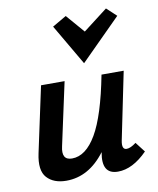

<svg xmlns="http://www.w3.org/2000/svg" viewBox="-81 -764 685 835"><g transform="rotate(-10 262.0 -347.0)"><path d="M487 -661 309 -483 204 -663 266 -699 336 -618 444 -701ZM469 -103 503 -59Q438 7 373 7Q299 7 317 -89Q245 7 145 7Q89 7 59.5 -25.5Q30 -58 46 -132L108 -421H212L152 -144Q138 -84 186 -84Q247 -84 294 -164.5Q341 -245 375 -421H473L412 -124Q404 -84 427 -84Q444 -84 469 -103Z"/></g></svg>

Font: EauTest
Style: Bold Italic
Weight: 700
Italic angle: -12°
Designer: Christian Thalmann (Catharsis Fonts)
Version: Version 0.001;PS 000.001;hotconv 1.0.88;makeotf.lib2.5.64775